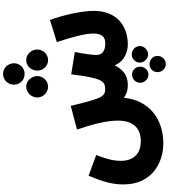

<svg xmlns="http://www.w3.org/2000/svg" viewBox="54 -886 1081 1228"><g transform="rotate(-90 594.0 -272.5)"><path d="M735 -655C773 -655 803 -686 803 -723C803 -761 773 -793 735 -793C695 -793 666 -761 666 -723C666 -686 695 -655 735 -655ZM654 -505C690 -505 721 -537 721 -574C721 -611 690 -645 654 -645C615 -645 584 -611 584 -574C584 -537 615 -505 654 -505ZM823 -505C861 -505 891 -537 891 -574C891 -612 861 -645 823 -645C784 -645 756 -612 756 -574C756 -537 784 -505 823 -505ZM292 232C443 232 567 144 582 -21C608 0 639 5 659 5C705 5 753 -6 790 -79C815 -15 880 5 921 5C1048 5 1138 -71 1138 -213C1138 -285 1114 -399 1080 -493L938 -449C970 -354 993 -270 993 -215C993 -157 967 -139 930 -139C876 -139 856 -164 856 -197C856 -227 865 -283 875 -334L732 -357C708 -156 687 -141 639 -140C605 -139 587 -153 568 -218C561 -239 549 -284 530 -360L379 -320C412 -221 436 -134 436 -59C436 37 391 88 304 88C234 88 179 51 179 -39C179 -84 187 -122 216 -197L84 -246C35 -134 28 -73 28 -22C28 154 160 232 292 232ZM859 30C832 30 807 53 807 82C807 109 832 135 859 135C888 135 913 109 913 82C913 53 888 30 859 30ZM730 32C702 32 678 55 678 84C678 112 702 137 730 137C759 137 781 112 781 84C781 55 759 32 730 32ZM797 144C769 144 746 166 746 195C746 224 769 248 797 248C827 248 850 224 850 195C850 166 827 144 797 144Z"/></g></svg>

Font: Noto Sans Arabic UI XCn XBd
Style: Regular
Weight: 800
Width: 2
Designer: Monotype Design Team, Nadine Chahine and Nizar Qandah
Foundry: Monotype Imaging Inc.
Version: Version 2.010